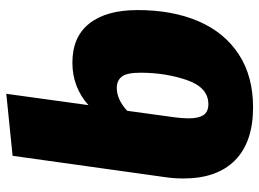

<svg xmlns="http://www.w3.org/2000/svg" viewBox="-127 -677 824 610"><g transform="rotate(-90 285.0 -372.0)"><path d="M558 -347Q558 -236 522.5 -153.5Q487 -71 417.5 -25.5Q348 20 249 20Q139 20 81 -37Q23 -94 23 -201Q23 -231 27 -258L95 -744L292 -764L256 -503Q313 -554 391 -554Q473 -554 515.5 -500Q558 -446 558 -347ZM359 -338Q359 -381 346.5 -397Q334 -413 311 -413Q274 -413 238 -380L217 -227Q214 -203 214 -184Q214 -153 224.5 -137.5Q235 -122 259 -122Q312 -122 335.5 -190Q359 -258 359 -338Z"/></g></svg>

Font: FiraGO Heavy
Style: Italic
Weight: 900
Italic angle: -8°
Designer: bBox Type GmbH
Foundry: bBox Type GmbH
Version: Version 1.001